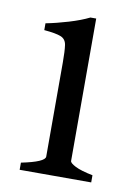

<svg xmlns="http://www.w3.org/2000/svg" viewBox="-62 -512 395 555"><g transform="rotate(10 135.5 -234.5)"><path d="M34 0V-21Q103 -35 103 -51V-327Q103 -361 100.5 -378Q98 -395 83.5 -401Q69 -407 34 -410V-430Q65 -436 100 -446.5Q135 -457 159 -469H176V-51Q176 -45 192.5 -36.5Q209 -28 244 -21V0Z"/></g></svg>

Font: ChillKai
Style: Regular
Weight: 400
Designer: ChillType
Foundry: 寒蝉字型
Version: Version 2.000